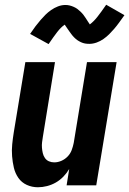

<svg xmlns="http://www.w3.org/2000/svg" viewBox="-20 -782 545 810"><path d="M140 8Q115 8 93 -2Q71 -12 57.5 -31.5Q44 -51 38.5 -74.5Q33 -98 31 -123Q29 -148 31.5 -173Q34 -198 38 -223L87 -520H212L161 -206Q159 -194 157.5 -182Q156 -170 157 -158.5Q158 -147 160.5 -136Q163 -125 169.5 -115.5Q176 -106 186.5 -101.5Q197 -97 209 -97Q224 -97 239 -103.5Q254 -110 265.5 -122Q277 -134 282.5 -149Q288 -164 291 -179L347 -520H472L386 0H261L272 -69Q262 -52 247.5 -37Q233 -22 215.5 -12Q198 -2 178.5 3Q159 8 140 8ZM185 -596 107 -639Q119 -657 130 -671.5Q141 -686 151.5 -698Q162 -710 172 -720Q182 -730 195.5 -739.5Q209 -749 224.5 -755Q240 -761 256 -761Q265 -761 273.5 -759Q282 -757 291 -753Q300 -749 306 -744.5Q312 -740 319 -733.5Q326 -727 331.5 -720Q337 -713 341 -706.5Q345 -700 350 -692.5Q355 -685 359 -679Q375 -691 390.5 -710.5Q406 -730 428 -762L505 -718Q493 -701 482 -686Q471 -671 461 -659.5Q451 -648 440.5 -637.5Q430 -627 416.5 -617.5Q403 -608 387.5 -602.5Q372 -597 357 -597Q347 -597 338.5 -598.5Q330 -600 321.5 -604Q313 -608 306.5 -612.5Q300 -617 293 -624Q286 -631 281 -638Q276 -645 271.5 -651Q267 -657 261.5 -665.5Q256 -674 253 -678Q237 -667 221.5 -647Q206 -627 185 -596Z"/></svg>

Font: Iosevka SS04 Extrabold Oblique
Style: Regular
Weight: 800
Italic angle: -9°
Monospace: yes
Designer: Belleve Invis
Foundry: Belleve Invis
Version: Version 19.0.0; ttfautohint (v1.8.4)